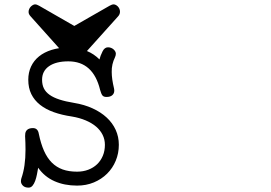

<svg xmlns="http://www.w3.org/2000/svg" viewBox="-20 -836 1244 882"><path d="M522 -760.3 379.4 -601.6Q411.6 -588.4 437 -563Q440.4 -578.6 451.2 -600.1Q460.4 -618.7 476.1 -618.7Q483.9 -618.7 490.5 -616Q497.1 -613.3 502 -608.9Q506.8 -604.5 509.5 -599.4Q512.2 -594.2 512.2 -589.4Q512.2 -581.1 507.8 -571.8Q500.5 -557.1 496.6 -540.3Q492.7 -523.4 493.2 -504.9Q493.2 -489.7 495.8 -470.9Q498.5 -452.1 503.9 -429.2Q504.4 -426.8 504.6 -424.3Q504.9 -421.9 504.9 -419.4Q504.9 -406.7 495.8 -398.7Q486.8 -390.6 469.2 -390.6Q461.9 -390.6 457.3 -392.6Q452.6 -394.5 449.7 -398.7Q446.8 -402.8 444.6 -408.7Q442.4 -414.6 439.9 -422.9Q408.2 -554.2 293.9 -554.2Q237.3 -554.2 205.3 -532Q173.3 -509.8 173.3 -469.7Q173.3 -446.8 181.6 -429.9Q189.9 -413.1 207.8 -400.4Q225.6 -387.7 253.4 -378.7Q281.2 -369.6 320.3 -363.3Q367.7 -355.5 405.5 -338.1Q443.4 -320.8 470.2 -295.9Q497.1 -271 511.5 -239.3Q525.9 -207.5 525.9 -170.9Q525.9 -131.8 511.7 -97.7Q497.6 -63.5 471.9 -38.1Q446.3 -12.7 411.1 2Q376 16.6 334 16.6Q275.9 16.6 230.2 -3.7Q184.6 -23.9 155.3 -65.4Q152.8 -50.8 149.7 -34.7Q146.5 -18.6 141.6 -5.1Q136.7 8.3 129.4 17.1Q122.1 25.9 111.3 25.9Q94.2 25.9 85.2 16.8Q76.2 7.8 76.2 -3.4Q76.2 -10.3 78.1 -16.6Q87.9 -44.4 92.5 -76.9Q97.2 -109.4 97.2 -148.9Q97.2 -163.6 96.7 -179.7Q96.2 -195.8 95.2 -213.4H95.7V-217.3Q95.7 -231.4 104.7 -239.5Q113.8 -247.6 131.3 -247.6Q153.8 -247.6 158.2 -221.7Q167.5 -176.3 182.1 -143.3Q196.8 -110.4 218 -89.1Q239.3 -67.9 267.8 -57.6Q296.4 -47.4 334 -47.4Q362.3 -47.4 385.7 -56.4Q409.2 -65.4 426 -81.5Q442.9 -97.7 452.4 -120.4Q461.9 -143.1 461.9 -170.9Q461.9 -195.3 451.4 -216.6Q440.9 -237.8 421.4 -254.4Q401.9 -271 373.5 -283Q345.2 -294.9 310.1 -300.8Q263.7 -307.6 226.8 -320.8Q189.9 -334 163.8 -354.7Q137.7 -375.5 123.8 -403.8Q109.9 -432.1 109.9 -469.7Q109.9 -502.9 122.6 -530.3Q135.3 -557.6 159.2 -576.9Q183.1 -596.2 217.3 -606.9Q233.4 -611.8 251.5 -614.7L121.1 -760.3Q116.2 -765.6 113.8 -770.5Q111.3 -775.4 111.3 -781.2Q111.3 -788.6 114.3 -794.9Q117.2 -801.3 121.8 -805.9Q126.5 -810.5 131.6 -813.2Q136.7 -815.9 141.1 -815.9Q145.5 -815.9 149.9 -814.2Q154.3 -812.5 159.7 -809.6L321.3 -716.8L483.4 -809.6Q488.8 -812.5 493.2 -814.2Q497.6 -815.9 502 -815.9Q506.3 -815.9 511.5 -813.5Q516.6 -811 521 -806.6Q525.4 -802.2 528.3 -795.9Q531.2 -789.6 531.2 -782.2Q531.2 -770 522 -760.3Z"/></svg>

Font: Erica Type
Style: Italic
Weight: 400
Monospace: yes
Designer: Peter Wiegel
Foundry: Peter Wiegel
Version: Version 1.000 2010 initial release